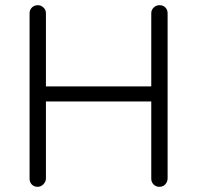

<svg xmlns="http://www.w3.org/2000/svg" viewBox="-20 -720 760 740"><path d="M126 -700Q138 -700 147.5 -691Q157 -682 157 -669V-31Q156 -18 146.5 -9Q137 0 125 0Q111 0 102.5 -9Q94 -18 94 -31V-669Q94 -682 103 -691Q112 -700 126 -700ZM595 -700Q609 -700 617.5 -691Q626 -682 626 -669V-31Q625 -18 616.5 -9Q608 0 594 0Q581 0 572 -9Q563 -18 563 -31V-669Q563 -682 572.5 -691Q582 -700 595 -700ZM121 -387H596L595 -329H117Z"/></svg>

Font: zvoove
Style: Regular
Weight: 400
Designer: Vernon Adams (Nunito) & Andrew Paglinawan (Quicksand)
Foundry: zvoove
Version: Version 3.006